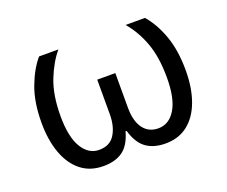

<svg xmlns="http://www.w3.org/2000/svg" viewBox="-95 -682 989 838"><g transform="rotate(-20 399.5 -263.0)"><path d="M256 10Q194 10 151.5 -24Q109 -58 87 -119Q65 -180 65 -260Q65 -355 91 -424Q117 -493 154 -536H244Q207 -493 180 -425Q153 -357 153 -259Q153 -162 183 -112.5Q213 -63 262 -63Q312 -63 335 -100Q358 -137 358 -193V-354H442V-193Q442 -131 467 -97Q492 -63 537 -63Q587 -63 617 -112.5Q647 -162 647 -259Q647 -354 622.5 -420.5Q598 -487 556 -536H646Q686 -490 710.5 -421.5Q735 -353 735 -260Q735 -180 713 -119Q691 -58 648.5 -24Q606 10 544 10Q489 10 454 -15.5Q419 -41 402 -100H397Q381 -41 346.5 -15.5Q312 10 256 10Z"/></g></svg>

Font: RS Noto Sans
Style: Regular
Weight: 400
Designer: Monotype Design Team
Foundry: Monotype Imaging Inc.
Version: Version 3.10